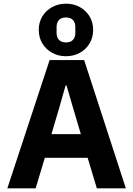

<svg xmlns="http://www.w3.org/2000/svg" viewBox="-20 -1025 725 1045"><path d="M665 0H507L457 -166H224L174 0H20L250 -698H438ZM420 -295 377 -440 342 -560H337L303 -440L260 -295ZM339 -719Q298 -719 264 -737.5Q230 -756 210.5 -788.5Q191 -821 191 -862Q191 -904 210.5 -936Q230 -968 264 -986.5Q298 -1005 339 -1005Q381 -1005 414.5 -986.5Q448 -968 467.5 -936Q487 -904 487 -862Q487 -821 467.5 -788.5Q448 -756 414.5 -737.5Q381 -719 339 -719ZM339 -794Q364 -794 377 -808Q390 -822 390 -845V-879Q390 -902 377 -916Q364 -930 339 -930Q314 -930 301 -916Q288 -902 288 -879V-845Q288 -822 301 -808Q314 -794 339 -794Z"/></svg>

Font: IBM Plex Sans
Style: Bold
Weight: 700
Designer: Mike Abbink, Paul van der Laan, Pieter van Rosmalen
Foundry: Bold Monday
Version: Version 3.201